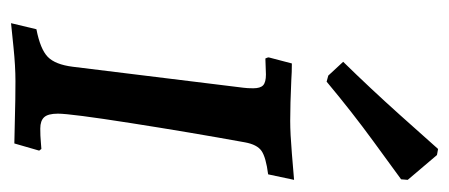

<svg xmlns="http://www.w3.org/2000/svg" viewBox="-253 -553 814 348"><g transform="rotate(90 154.0 -379.0)"><path d="M186 -77Q186 -59 192.5 -52Q199 -45 213 -45Q227 -45 237 -46Q247 -47 250 -47L253 -43L240 2Q228 2 194 1Q160 0 127 0Q100 0 66 3.5Q32 7 22 8L33 -38Q69 -45 83 -58.5Q97 -72 101 -104L139 -413Q140 -420 140 -431Q140 -444 134.5 -449Q129 -454 115 -454L86 -453Q84 -457 84 -459L95 -501Q111 -501 125 -500Q169 -498 199 -498Q222 -498 258 -501Q294 -504 306 -505L296 -458Q265 -454 253.5 -446Q242 -438 238 -416Q220 -317 203 -208.5Q186 -100 186 -77ZM128 -564 117 -567 92 -594Q140 -643 188 -696.5Q236 -750 250 -766L261 -764L306 -711L305 -699Q290 -688 236.5 -649Q183 -610 128 -564Z"/></g></svg>

Font: Alegreya SC Medium
Style: Italic
Weight: 500
Italic angle: -7°
Designer: Juan Pablo del Peral
Foundry: Huerta Tipografica
Version: Version 2.007; ttfautohint (v1.6)